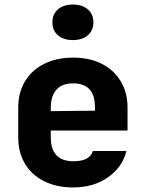

<svg xmlns="http://www.w3.org/2000/svg" viewBox="-20 -813 640 843"><path d="M301 10Q228 10 173.5 -17.5Q119 -45 89.5 -94.5Q60 -144 60 -210V-340Q60 -406 89.5 -455.5Q119 -505 173.5 -532.5Q228 -560 301 -560Q374 -560 427.5 -532.5Q481 -505 510.5 -455.5Q540 -406 540 -340V-240H203V-210Q203 -105 303 -105Q374 -105 388 -150H535Q517 -78 453.5 -34Q390 10 301 10ZM203 -340V-325L397 -327V-342Q397 -447 301 -447Q252 -447 227.5 -419Q203 -391 203 -340ZM300 -637Q259 -637 234.5 -658Q210 -679 210 -715Q210 -751 234.5 -772Q259 -793 300 -793Q341 -793 365.5 -772Q390 -751 390 -715Q390 -679 365.5 -658Q341 -637 300 -637Z"/></svg>

Font: NKDuy Mono ExtraBold
Style: Regular
Weight: 800
Monospace: yes
Designer: NKDuy
Foundry: NKDuy
Version: Version 2.251; ttfautohint (v1.8.4.7-5d5b)